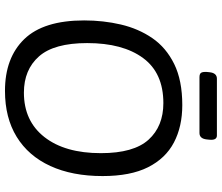

<svg xmlns="http://www.w3.org/2000/svg" viewBox="-80 -805 891 771"><g transform="rotate(90 365.5 -419.5)"><path d="M290 -775Q276 -775 272 -782Q268 -789 269 -805L270 -815Q273 -845 296 -845H524Q544 -845 541 -815L540 -805Q537 -775 514 -775ZM345 6Q212 6 137 -71.5Q62 -149 62 -312Q62 -389 78.5 -459.5Q95 -530 133 -585.5Q171 -641 237 -673.5Q303 -706 402 -706Q488 -706 552 -672.5Q616 -639 651.5 -568.5Q687 -498 687 -386Q687 -264 646.5 -176Q606 -88 529.5 -41Q453 6 345 6ZM352 -70Q466 -70 530.5 -152.5Q595 -235 595 -379Q595 -511 541 -570.5Q487 -630 394 -630Q273 -630 213 -548.5Q153 -467 153 -324Q153 -191 206.5 -130.5Q260 -70 352 -70Z"/></g></svg>

Font: Asap
Style: Italic
Weight: 400
Italic angle: -6°
Designer: Pablo Cosgaya
Foundry: Omnibus-Type
Version: Version 3.001; ttfautohint (v1.8.3)